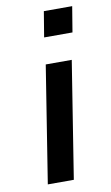

<svg xmlns="http://www.w3.org/2000/svg" viewBox="-83 -764 465 807"><g transform="rotate(-10 149.0 -360.0)"><path d="M146 -611 164 -720H285L267 -611ZM54 0 133 -498H244L165 0Z"/></g></svg>

Font: Nunito Sans 7pt SemiBold
Style: Italic
Weight: 600
Italic angle: -9°
Designer: Vernon Adams
Foundry: Vernon Adams
Version: Version 3.101;gftools[0.9.27]